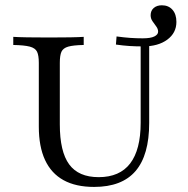

<svg xmlns="http://www.w3.org/2000/svg" viewBox="-20 -714 731 745"><path d="M345.2 11.3Q274.2 11.3 226.6 -14.9Q179 -41.1 154.8 -93.1Q130.6 -145.2 130.6 -222.6V-470.2Q130.6 -499.2 123.8 -513.3Q116.9 -527.4 95.6 -533.1Q74.2 -538.7 31.5 -539.5V-571Q70.2 -568.5 171 -568.5Q267.7 -568.5 304.8 -571V-539.5Q264.5 -538.7 244.8 -533.1Q225 -527.4 218.5 -513.3Q212.1 -499.2 212.1 -470.2V-231.5Q212.1 -125.8 248.4 -76.2Q284.7 -26.6 362.9 -26.6Q444.4 -26.6 485.1 -79.8Q525.8 -133.1 525.8 -237.9V-546H558.9V-237.1Q558.9 -112.1 506 -50.4Q453.2 11.3 345.2 11.3ZM534.7 -533.9Q507.3 -533.9 482.3 -535.5Q457.3 -537.1 429.8 -541.1L432.3 -572.6Q462.9 -568.5 486.3 -566.9Q509.7 -565.3 533.9 -565.3Q564.5 -565.3 579 -572.6Q593.5 -579.8 593.5 -591.1Q593.5 -601.6 586.3 -611.3Q579 -621 571.8 -631.5Q564.5 -641.9 564.5 -654.8Q564.5 -672.6 576.6 -683.1Q588.7 -693.5 608.1 -693.5Q633.9 -693.5 649.2 -676.2Q664.5 -658.9 664.5 -629Q664.5 -586.3 629 -560.1Q593.5 -533.9 534.7 -533.9Z"/></svg>

Font: Playfair 12pt
Style: Regular
Weight: 400
Designer: Claus Eggers Sørensen
Foundry: Claus Eggers Sørensen
Version: Version 2.000;gftools[0.9.28]